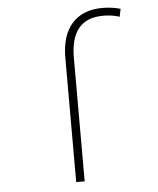

<svg xmlns="http://www.w3.org/2000/svg" viewBox="-54 -811 708 858"><g transform="rotate(-5 300.0 -382.5)"><path d="M253 -559V0H291V-554C291 -672 340 -730 437 -730C467 -730 490 -726 511 -719L518 -754C494 -761 468 -765 437 -765C318 -765 253 -689 253 -559Z"/></g></svg>

Font: Noto Sans Mono ExtraLight
Style: Regular
Weight: 200
Designer: Monotype Design Team
Foundry: Monotype Imaging Inc.
Version: Version 2.014